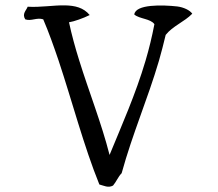

<svg xmlns="http://www.w3.org/2000/svg" viewBox="-20 -679 810 715"><path d="M696 -628C687 -641 664 -652 640 -655C585 -661 485 -664 480 -625C500 -608 540 -610 555 -589C546 -542 535 -497 522 -453C485 -328 434 -214 388 -102C358 -220 311 -338 275 -454C260 -502 247 -549 237 -596C256 -599 290 -611 314 -623C291 -651 259 -658 223 -659C180 -660 131 -651 83 -654C78 -640 61 -628 74 -607C96 -599 117 -615 141 -607C162 -558 180 -507 198 -454C249 -301 292 -135 350 8C366 12 383 22 401 12C413 -2 420 -21 433 -34C474 -183 530 -310 572 -453C581 -484 589 -516 597 -549C623 -582 667 -598 696 -628Z"/></svg>

Font: Yuji Syuku Std R
Style: Regular
Weight: 400
Designer: Kataoka Yuji
Foundry: Kinuta Font Factory
Version: Version 3.000;hotconv 1.0.111;makeotfexe 2.5.65597